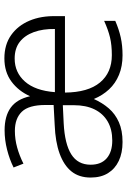

<svg xmlns="http://www.w3.org/2000/svg" viewBox="132 -714 592 897"><g transform="rotate(-90 428.5 -266.0)"><path d="M604 -542Q668 -542 712.5 -510.5Q757 -479 780 -424.5Q803 -370 801 -299V-259H444Q445 -151 491 -95.5Q537 -40 619 -40Q666 -40 701.5 -48.5Q737 -57 779 -76V-24Q740 -7 702 1.5Q664 10 618 10Q567 10 527 -6.5Q487 -23 459 -53Q431 -83 414 -124Q396 -84 370 -54Q344 -24 305.5 -7Q267 10 213 10Q162 10 125 -7.5Q88 -25 67.5 -58Q47 -91 47 -139Q47 -193 75.5 -228.5Q104 -264 159 -284Q214 -304 293 -307L386 -312V-350Q386 -428 354.5 -460.5Q323 -493 265 -493Q226 -493 188 -482.5Q150 -472 112 -453L94 -499Q132 -518 177.5 -529.5Q223 -541 268 -541Q334 -541 373.5 -512.5Q413 -484 427 -422Q451 -476 495.5 -509Q540 -542 604 -542ZM301 -265Q204 -260 155.5 -229.5Q107 -199 107 -139Q107 -90 137 -64Q167 -38 220 -38Q272 -38 309 -59.5Q346 -81 365.5 -121Q385 -161 385 -217V-269ZM603 -494Q538 -494 495.5 -446Q453 -398 446 -306H741Q742 -362 726.5 -404.5Q711 -447 680.5 -470.5Q650 -494 603 -494Z"/></g></svg>

Font: Noto Sans Hebrew Light
Style: Regular
Weight: 300
Designer: Monotype Design Team
Foundry: Monotype Imaging Inc.
Version: Version 2.003